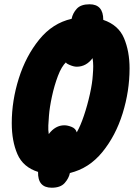

<svg xmlns="http://www.w3.org/2000/svg" viewBox="-20 -806 626 898"><path d="M222 72Q263 72 282.5 50Q302 28 307 3Q396 -18 458.5 -94.5Q521 -171 553.5 -275.5Q586 -380 586 -486Q586 -566 560 -627.5Q534 -689 463 -713Q463 -786 399 -786Q358 -786 339 -765Q320 -744 315 -718Q226 -698 163.5 -621Q101 -544 68 -439.5Q35 -335 35 -230Q35 -146 61.5 -85Q88 -24 158 -2Q156 72 222 72ZM339 -187Q334 -205 315 -212.5Q296 -220 281 -220Q239 -220 208 -179Q205 -197 206 -219.5Q207 -242 209 -265Q212 -304 223 -355Q234 -406 251 -451Q268 -496 290 -516Q284 -512 304 -503Q324 -494 339 -494Q383 -494 413 -534Q416 -515 416 -496.5Q416 -478 414 -455Q412 -418 400.5 -366Q389 -314 372.5 -265Q356 -216 339 -187Z"/></svg>

Font: Noto Sans Display Condensed Black
Style: Italic
Weight: 900
Width: 3
Italic angle: -192°
Designer: Monotype Design Team
Foundry: Monotype Imaging Inc.
Version: Version 1.900